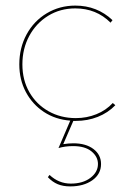

<svg xmlns="http://www.w3.org/2000/svg" viewBox="-20 -429 465 686"><path d="M242 3 206 86Q226 83 242 83Q287 83 314 103.5Q341 124 341 157Q341 193 310 215Q279 237 231 237Q205 237 186 229Q167 221 151 204L157 196Q190 227 233 227Q276 227 303 206.5Q330 186 330 157Q330 131 307 112Q284 93 241 93Q213 93 189 100L231 2Q178 -2 137 -29Q96 -56 72.5 -100Q49 -144 49 -199Q49 -258 75 -306Q101 -354 147 -381.5Q193 -409 249 -409Q327 -409 382 -357L375 -348Q324 -399 249 -399Q195 -399 152 -372.5Q109 -346 84.5 -300.5Q60 -255 60 -199Q60 -143 85 -99.5Q110 -56 153.5 -31.5Q197 -7 251 -7Q290 -7 324.5 -21Q359 -35 383 -61L392 -53Q366 -26 329.5 -11.5Q293 3 251 3Z"/></svg>

Font: Ysabeau Hairline
Style: Regular
Weight: 100
Designer: Christian Thalmann (Catharsis Fonts)
Version: Version 0.003